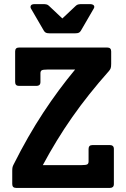

<svg xmlns="http://www.w3.org/2000/svg" viewBox="-20 -921 618 941"><path d="M538.1 -19Q538.1 -9.3 533 -4.6Q527.8 0 519 0H59.1Q40 0 40 -19V-84Q40 -95.2 41.5 -101.6Q43 -107.9 46.9 -115.2Q116.7 -254.4 191.9 -368.7Q267.1 -482.9 348.1 -580.1H211.9Q191.9 -580.1 185.1 -576.7Q178.2 -573.2 178.2 -562V-519Q178.2 -509.3 173.1 -504.6Q168 -500 159.2 -500H73.2Q54.2 -500 54.2 -519V-668.9Q54.2 -688 73.2 -688H505.9Q524.9 -688 524.9 -668.9V-607.9Q524.9 -593.8 522.5 -586.9Q520 -580.1 514.2 -573.2Q463.4 -516.1 418.5 -459.7Q373.5 -403.3 333.7 -346.4Q293.9 -289.6 258.3 -231.2Q222.7 -172.9 189.9 -111.8H379.9Q400.4 -111.8 407.2 -115.2Q414.1 -118.7 414.1 -129.9V-190.9Q414.1 -210 433.1 -210H519Q527.8 -210 533 -205.3Q538.1 -200.7 538.1 -190.9ZM377 -771.5Q372.6 -763.7 366.5 -760.7Q360.4 -757.8 349.6 -757.8H221.7Q210.9 -757.8 204.8 -760.7Q198.7 -763.7 194.3 -771.5L131.3 -879.9Q127.9 -886.7 131.3 -893.8Q134.8 -900.9 151.4 -900.9H190.9Q200.7 -900.9 207.5 -899.4Q214.4 -897.9 219.7 -892.6L285.6 -830.6L351.6 -892.6Q356.9 -897.9 364 -899.4Q371.1 -900.9 380.9 -900.9H419.9Q428.2 -900.9 433.1 -898.9Q438 -897 440.2 -893.8Q442.4 -890.6 442.1 -887Q441.9 -883.3 439.9 -879.9Z"/></svg>

Font: New Telegraph
Style: Bold
Weight: 700
Designer: Frank Baranowski
Foundry: Frank Baranowski
Version: Version 3.001